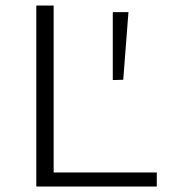

<svg xmlns="http://www.w3.org/2000/svg" viewBox="-20 -678 614 698"><path d="M175 -51H550V0H112V-658H175ZM447 -634 428 -388 390 -387V-634Z"/></svg>

Font: EauTestSC Semilight
Style: Regular
Weight: 300
Designer: Christian Thalmann (Catharsis Fonts)
Version: Version 0.001;PS 000.001;hotconv 1.0.88;makeotf.lib2.5.64775